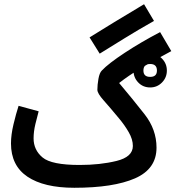

<svg xmlns="http://www.w3.org/2000/svg" viewBox="-20 -868 831 909"><path d="M721 -169Q721 -255 664.5 -327Q608 -399 544 -475Q587 -509 647.5 -545.5Q708 -582 791 -626L738 -716Q648 -669 570.5 -618Q493 -567 462 -534Q451 -523 446 -494.5Q441 -466 441 -443Q441 -426 470.5 -393Q500 -360 543 -308Q570 -276 589.5 -242Q609 -208 609 -177Q609 -125 531.5 -106Q454 -87 357 -87L332 21Q517 21 619 -23.5Q721 -68 721 -169ZM332 21 377 -10 357 -87Q224 -87 181.5 -122.5Q139 -158 139 -213Q139 -245 147.5 -280.5Q156 -316 163 -341L68 -367Q56 -330 44 -280Q32 -230 32 -189Q32 -84 110 -31.5Q188 21 332 21ZM452 -614Q507 -648 570 -687Q633 -726 709 -769L662 -848Q511 -758 404 -691ZM691 -454Q724 -454 747 -477.5Q770 -501 770 -534Q770 -567 747 -590.5Q724 -614 691 -614Q657 -614 634.5 -590.5Q612 -567 612 -534Q612 -501 634.5 -477.5Q657 -454 691 -454ZM691 -504Q659 -504 659 -534Q659 -565 691 -565Q723 -565 723 -534Q723 -504 691 -504Z"/></svg>

Font: Noto Sans Arabic UI ExtraCondensed Semi
Style: Regular
Weight: 600
Width: 3
Designer: Nadine Chahine - Monotype Design Team
Foundry: Monotype Imaging Inc.
Version: Version 1.900